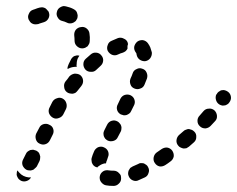

<svg xmlns="http://www.w3.org/2000/svg" viewBox="-20 -587 779 631"><path d="M378 0Q378 -5 377 -10Q375 -15 371 -18Q368 -22 363 -24Q359 -26 354 -26Q344 -26 338 -27Q327 -29 319 -24Q310 -18 308 -8Q307 -3 308 2Q309 7 312 11Q315 15 319 18Q323 21 328 22Q339 24 353 24Q363 24 370 17Q378 10 378 0ZM36 -8Q38 -3 41 1Q44 4 49 7Q58 11 67 8Q77 5 82 -4Q78 -4 74 -4Q65 -5 57 -9Q49 -13 43 -20Q40 -23 37 -27Q35 -22 35 -17Q34 -12 36 -8ZM467 -37Q465 -42 461 -45Q457 -48 453 -50Q448 -51 443 -51Q438 -51 434 -48Q425 -44 416 -40Q412 -38 408 -35Q405 -31 403 -27Q401 -22 401 -17Q401 -12 403 -8Q407 2 417 6Q427 10 436 5Q446 1 456 -4Q465 -8 468 -18Q472 -28 467 -37ZM111 -77Q110 -82 107 -86Q103 -90 99 -92Q94 -94 89 -95Q85 -95 80 -94Q75 -92 71 -89Q67 -86 65 -81L56 -63Q51 -54 54 -44Q58 -34 67 -29Q71 -27 76 -27Q81 -26 86 -28Q91 -29 94 -33Q98 -36 101 -40L110 -58Q112 -63 112 -68Q113 -73 111 -77ZM284 -48Q281 -53 281 -58Q280 -63 281 -67Q284 -78 289 -89Q291 -94 294 -97Q298 -101 302 -103Q307 -105 312 -105Q317 -105 321 -103Q331 -99 335 -90Q339 -80 335 -71Q332 -61 329 -54Q329 -53 329 -52Q328 -51 328 -50Q326 -50 324 -50Q314 -48 306 -42Q302 -40 299 -36Q299 -36 299 -36Q299 -37 299 -37Q294 -38 290 -41Q286 -44 284 -48ZM546 -92Q540 -100 530 -102Q520 -103 511 -97Q503 -91 495 -86Q487 -80 485 -70Q483 -59 489 -51Q495 -42 505 -40Q515 -39 524 -45Q532 -50 541 -57Q549 -63 551 -73Q552 -83 546 -92ZM619 -154Q615 -158 611 -160Q606 -162 601 -163Q596 -163 592 -161Q587 -160 583 -156Q576 -150 568 -143Q561 -136 560 -126Q559 -116 566 -108Q569 -104 574 -102Q578 -100 583 -99Q588 -99 593 -100Q597 -102 601 -105Q609 -112 617 -119Q625 -126 625 -136Q626 -147 619 -154ZM142 -177Q133 -182 123 -179Q113 -176 109 -167L99 -148Q95 -139 98 -129Q101 -119 110 -115Q120 -110 129 -113Q139 -116 144 -126L153 -144Q158 -153 155 -163Q152 -173 142 -177ZM321 -140Q323 -135 326 -131Q329 -128 334 -125Q343 -121 353 -124Q363 -127 367 -136L377 -155Q379 -159 379 -164Q380 -169 378 -174Q377 -178 373 -182Q370 -186 366 -188Q357 -193 347 -190Q337 -187 332 -177L323 -159Q321 -155 320 -150Q320 -145 321 -140ZM685 -224Q677 -231 667 -230Q656 -230 649 -222Q643 -215 636 -207Q629 -200 629 -190Q629 -179 637 -172Q644 -165 655 -165Q665 -166 672 -173Q680 -181 687 -189Q694 -196 693 -207Q692 -217 685 -224ZM195 -225 197 -229Q201 -238 198 -248Q195 -258 186 -263Q177 -268 167 -264Q157 -261 152 -252L150 -248L143 -234Q138 -225 141 -215Q145 -205 154 -200Q163 -195 173 -199Q183 -202 188 -211ZM377 -211Q382 -209 387 -208Q392 -208 396 -209Q401 -211 405 -214Q409 -217 411 -222L420 -240Q425 -249 422 -259Q419 -269 409 -274Q400 -278 390 -275Q381 -272 376 -263L367 -244Q362 -235 365 -225Q368 -216 377 -211ZM725 -288Q721 -290 716 -291Q711 -291 706 -290Q702 -288 698 -285Q694 -282 692 -277H691Q687 -268 690 -258Q693 -248 702 -243Q706 -241 711 -240Q716 -240 721 -241Q726 -243 730 -246Q733 -249 736 -254Q741 -263 738 -273Q735 -283 725 -288ZM244 -340Q240 -343 235 -344Q230 -345 225 -345Q220 -344 216 -342Q212 -340 208 -336Q202 -327 195 -319Q189 -311 191 -300Q192 -290 200 -284Q204 -281 209 -280Q214 -279 219 -279Q224 -280 228 -282Q232 -285 235 -289Q241 -297 247 -304Q254 -313 253 -323Q252 -333 244 -340ZM422 -296Q432 -292 441 -296Q451 -299 455 -309Q459 -319 463 -329Q466 -339 462 -348Q458 -358 448 -361Q438 -365 429 -360Q419 -356 416 -346Q413 -337 409 -329Q405 -319 409 -309Q412 -300 422 -296ZM313 -405Q307 -413 296 -414Q286 -415 278 -408Q270 -401 262 -394Q254 -387 254 -376Q254 -366 261 -358Q268 -351 278 -351Q289 -350 296 -357Q303 -364 310 -370Q318 -377 319 -387Q320 -397 313 -405ZM202 -360Q202 -363 202 -366Q203 -369 204 -372L206 -377Q209 -383 212 -389Q214 -394 217 -397Q220 -401 225 -403Q229 -404 233 -405Q237 -405 241 -404Q238 -400 236 -396Q232 -387 232 -377Q231 -372 232 -367Q228 -368 223 -367Q213 -366 204 -361Q203 -361 202 -360ZM458 -386Q468 -388 474 -396Q480 -405 479 -415Q477 -423 474 -431Q471 -438 466 -445Q460 -453 450 -455Q439 -456 431 -450Q423 -443 421 -433Q420 -423 426 -415Q429 -412 429 -407Q431 -397 439 -391Q448 -385 458 -386ZM400 -444Q400 -445 400 -446Q397 -456 387 -460Q378 -465 368 -462Q358 -458 347 -453Q337 -449 334 -439Q330 -429 334 -420Q339 -411 348 -407Q358 -403 368 -408Q376 -412 384 -414Q389 -416 393 -419Q397 -423 399 -427Q399 -432 399 -436Q400 -440 401 -443Q400 -444 400 -444ZM250 -428Q255 -428 260 -430Q264 -432 268 -435Q271 -439 273 -443Q275 -448 275 -453Q276 -465 274 -477Q273 -487 264 -494Q256 -500 246 -498Q236 -497 229 -489Q223 -481 224 -470Q225 -462 225 -454Q225 -443 232 -436Q240 -428 250 -428ZM139 -526Q144 -535 141 -545Q140 -550 136 -553Q133 -557 129 -560Q125 -562 120 -563Q115 -563 110 -562Q102 -560 95 -557Q91 -556 89 -555Q79 -552 75 -542Q70 -533 74 -523Q76 -519 79 -515Q82 -511 87 -509Q91 -507 96 -507Q101 -507 106 -508Q108 -509 111 -510Q117 -512 124 -514Q134 -517 139 -526ZM170 -529Q164 -538 167 -548Q168 -553 171 -557Q174 -561 178 -563Q183 -566 188 -567Q193 -567 197 -566Q211 -563 222 -557Q226 -555 230 -551Q233 -547 234 -542Q236 -537 235 -532Q235 -527 232 -523Q231 -521 229 -518Q227 -516 225 -515Q224 -514 222 -513Q217 -510 210 -510Q204 -510 199 -513Q193 -516 185 -518Q175 -520 170 -529Z"/></svg>

Font: FRB American Cursive Guidelines Dashed Black
Style: Bold Italic
Weight: 900
Italic angle: -25°
Version: Version 2.0;Modular Font Editor K font №1